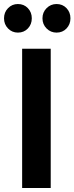

<svg xmlns="http://www.w3.org/2000/svg" viewBox="-57 -934 370 954"><path d="M195 0H53V-692H195ZM101 -843Q101 -813 81.5 -792.5Q62 -772 32 -772Q3 -772 -17 -792.5Q-37 -813 -37 -843Q-37 -873 -17 -893.5Q3 -914 32 -914Q62 -914 81.5 -893.5Q101 -873 101 -843ZM293 -843Q293 -813 273.5 -792.5Q254 -772 224 -772Q195 -772 174.5 -792.5Q154 -813 154 -843Q154 -873 174.5 -893.5Q195 -914 224 -914Q254 -914 273.5 -893.5Q293 -873 293 -843Z"/></svg>

Font: Fira Sans Compressed SemiBold
Style: Regular
Weight: 600
Width: 1
Designer: bBox Type GmbH & Carrois Corporate GbR & Edenspiekermann AG
Foundry: bBox Type GmbH & Carrois Corporate GbR & Edenspiekermann AG
Version: Version 4.301